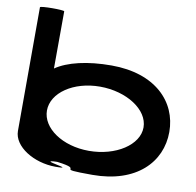

<svg xmlns="http://www.w3.org/2000/svg" viewBox="-86 -879 997 975"><g transform="rotate(10 412.5 -391.0)"><path d="M42 -146C42 -66 149 0 261 0C382 0 148 -23 266 -26C424 -6 238 8 453 8C679 8 800 -118 800 -274C800 -430 679 -556 453 -556C329 -556 228 -532 167 -490L168 -785C168 -792 43 -792 43 -784ZM169 -274C169 -366 278 -440 414 -440C551 -440 667 -366 667 -274C667 -184 553 -109 414 -109C276 -109 169 -184 169 -274Z"/></g></svg>

Font: Ampere
Style: SCSuExt
Weight: 400
Version: Version 1